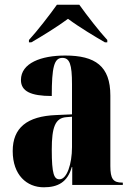

<svg xmlns="http://www.w3.org/2000/svg" viewBox="-20 -786 563 816"><path d="M103 -616V-606H113C153 -629 222 -671 269 -706C316 -671 386 -629 426 -606H436V-616C401 -654 349 -721 317 -766H222C190 -721 138 -654 103 -616ZM166 10C225 10 267 -11 285 -76H287V0H502V-10H499C461 -10 449 -26 449 -80V-380C449 -505 385 -550 257 -550C155 -550 69 -518 69 -446C69 -398 111 -378 200 -378C200 -501 210 -540 245 -540C276 -540 286 -513 286 -428V-300L218 -297C95 -292 34 -243 34 -144C34 -42 94 10 166 10ZM233 -24C210 -24 200 -45 200 -150C200 -246 215 -284 261 -288L286 -290V-161C286 -88 264 -24 233 -24Z"/></svg>

Font: Noto Serif Display ExtraCondensed Black
Style: Regular
Weight: 900
Width: 2
Designer: Monotype Design Team
Foundry: Monotype Imaging Inc.
Version: Version 2.009